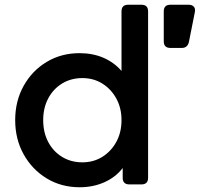

<svg xmlns="http://www.w3.org/2000/svg" viewBox="-20 -777 880 809"><path d="M316 12Q238 12 176.5 -25.5Q115 -63 79.5 -127Q44 -191 44 -271Q44 -351 79.5 -415Q115 -479 176.5 -516Q238 -553 315 -553Q371 -553 416 -533.5Q461 -514 492 -478V-729Q492 -757 520 -757H576Q604 -757 604 -729V-28Q604 0 576 0H525Q497 0 497 -28V-69Q467 -30 419.5 -9Q372 12 316 12ZM327 -93Q374 -93 411 -116Q448 -139 470 -179Q492 -219 492 -271Q492 -322 470 -362Q448 -402 411 -425Q374 -448 327 -448Q279 -448 241.5 -425Q204 -402 183 -362Q162 -322 162 -271Q162 -219 183 -179Q204 -139 241.5 -116Q279 -93 327 -93ZM698 -575Q670 -575 670 -603V-729Q670 -757 698 -757H775Q789 -757 796.5 -749Q804 -741 801 -726L776 -600Q770 -575 746 -575Z"/></svg>

Font: Pitagon Sans Text SemiBold
Style: Regular
Weight: 600
Designer: Travis Tran
Foundry: Pitagon
Version: Version 1.001; ttfautohint (v1.8.4.7-5d5b);gftools[0.9.26]